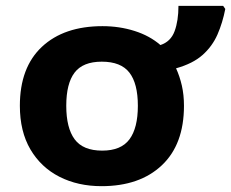

<svg xmlns="http://www.w3.org/2000/svg" viewBox="-20 -635 800 665"><path d="M617.2 -268.6Q617.2 -134.8 540.5 -62.5Q463.9 9.8 331.5 9.8Q250 9.8 186 -22.7Q122.1 -55.2 85.4 -117.4Q48.8 -179.7 48.8 -268.6Q48.8 -401.4 125.2 -472.9Q201.7 -544.4 335 -544.4Q393.6 -544.4 446 -527.8Q498.5 -511.2 535.6 -479Q571.3 -490.7 584.7 -526.9Q598.1 -563 598.1 -614.7H752.9L760.3 -604Q751 -556.2 733.2 -515.4Q715.3 -474.6 681.6 -444.6Q647.9 -414.6 589.8 -398.4Q602.5 -370.6 609.9 -338.4Q617.2 -306.2 617.2 -268.6ZM209.5 -268.6Q209.5 -191.9 238.5 -152.6Q267.6 -113.3 334 -113.3Q399.4 -113.3 428.5 -152.6Q457.5 -191.9 457.5 -268.6Q457.5 -345.7 428.2 -383.5Q398.9 -421.4 332.5 -421.4Q267.1 -421.4 238.3 -383.5Q209.5 -345.7 209.5 -268.6Z"/></svg>

Font: Lunasima
Style: Bold
Weight: 700
Designer: The DocRepair Project, Monotype Design Team
Foundry: Google
Version: Version 2.009